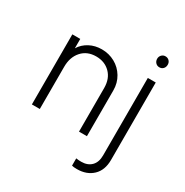

<svg xmlns="http://www.w3.org/2000/svg" viewBox="-207 -876 1211 1260"><g transform="rotate(30 398.5 -246.0)"><path d="M83 -531H143V-460Q167 -499 208.5 -521Q250 -543 301 -543Q355 -543 400.5 -518Q446 -493 473 -448Q500 -403 500 -347V0H440V-330Q440 -401 398.5 -442.5Q357 -484 292 -484Q224 -484 183.5 -438.5Q143 -393 143 -320V0H83ZM512 216V161Q530 164 551 164Q599 164 627 136Q655 108 655 56V-531H715V56Q715 134 669.5 177Q624 220 551 220Q525 220 512 216ZM685 -712Q702 -712 713.5 -700.5Q725 -689 725 -671Q725 -653 714 -641Q703 -629 685 -629Q668 -629 656.5 -641Q645 -653 645 -671Q645 -688 656.5 -700Q668 -712 685 -712Z"/></g></svg>

Font: Evergrow Sans
Style: Light
Weight: 300
Foundry: 10Web
Version: Version 1.000